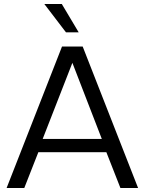

<svg xmlns="http://www.w3.org/2000/svg" viewBox="-20 -946 728 966"><path d="M674.8 0H585.9L515.1 -180.2H172.9L102.1 0H13.2L292 -711.9H396ZM492.2 -247.1 344.2 -629.9 194.8 -247.1ZM376 -783.2H312L203.1 -925.8H291Z"/></svg>

Font: Creato Display
Style: Regular
Weight: 400
Version: Version 1.000